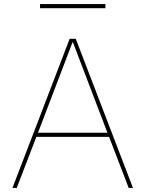

<svg xmlns="http://www.w3.org/2000/svg" viewBox="-20 -920 712 940"><path d="M176 -880V-900H496V-880ZM337 -713H335L166 -270H506ZM514 -250H158L62 0H41L321 -730H351L631 0H610Z"/></svg>

Font: Mplus 1p Thin
Style: Regular
Weight: 250
Version: Version 1.061